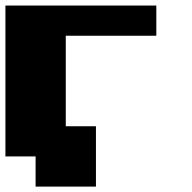

<svg xmlns="http://www.w3.org/2000/svg" viewBox="-20 -576 707 707"><path d="M555.6 -555.6V-444.4H222.2V-111.1H333.3V111.1H111.1V0H0V-555.6Z"/></svg>

Font: Pixeloid Sans
Style: Bold
Weight: 700
Monospace: yes
Designer: GGBot
Version: 0.3